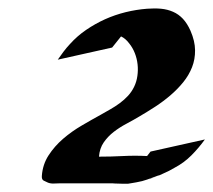

<svg xmlns="http://www.w3.org/2000/svg" viewBox="-20 -714 515 464"><path d="M119.6 -569.8Q126.5 -579.6 133.5 -589.1Q140.6 -598.6 148.9 -607.4Q166.5 -627 188.2 -641.8Q210 -656.7 233.9 -667.5Q257.8 -678.2 283.7 -684.6Q309.6 -690.9 335.4 -692.9Q353.5 -694.3 369.1 -692.9Q384.8 -691.4 398.2 -685.5Q411.6 -679.7 422.1 -668.5Q432.6 -657.2 440.4 -639.6Q451.2 -614.7 451.4 -592.8Q451.7 -570.8 444.1 -551.5Q436.5 -532.2 422.9 -515.4Q409.2 -498.5 391.8 -483.6Q374.5 -468.8 355 -456.1Q335.4 -443.4 316.9 -432.6Q302.2 -423.8 285.6 -415Q269 -406.2 254.9 -395.3Q240.7 -384.3 230.7 -369.9Q220.7 -355.5 219.2 -335.4Q248 -335.4 277.1 -336.9Q306.2 -338.4 335.4 -336.9L343.8 -347.7L475.1 -377Q460.4 -356.4 442.4 -338.4Q424.3 -320.3 401.9 -308.6Q395 -304.7 388.2 -301Q381.3 -297.4 374 -294.4Q370.1 -292.5 366.5 -291Q362.8 -289.6 358.9 -288.1L363.8 -290H362.8Q346.7 -284.2 335.4 -280Q324.2 -275.9 309.6 -273.4Q304.7 -272.5 299.8 -271.7Q294.9 -271 289.6 -270Q287.6 -270 283.7 -270Q279.8 -270 275.1 -270Q270.5 -270 265.9 -270.3Q261.2 -270.5 258.3 -270.5Q253.4 -270.5 251 -271H250.5H126Q118.7 -271 110.8 -270.5Q103 -270 96.2 -272.5Q90.3 -274.9 85.4 -277.6Q80.6 -280.3 81.1 -288.6Q83 -316.4 97.4 -338.6Q111.8 -360.8 132.6 -378.7Q153.3 -396.5 177.5 -410.6Q201.7 -424.8 223.1 -436.5Q234.4 -442.9 246.3 -449.7Q258.3 -456.5 269.3 -464.6Q280.3 -472.7 289.3 -482.4Q298.3 -492.2 304.2 -504.4Q310.1 -516.6 312 -530.5Q314 -544.4 312.5 -558.3Q311 -572.3 305.9 -585.4Q300.8 -598.6 292 -609.4Q283.2 -621.1 272.5 -626Q267.1 -619.1 261.7 -612.5Q256.3 -606 251 -599.1ZM351.6 -285.2 341.8 -281.2Q340.3 -280.8 341.3 -281.2Q342.3 -281.7 344 -282.5Q345.7 -283.2 347.9 -283.9Q350.1 -284.7 351.6 -285.2ZM352.1 -285.6 358.9 -288.1 351.6 -285.2ZM314.5 -316.4Q314.9 -316.4 315.4 -316.9Z"/></svg>

Font: Autopia Bold Italic
Style: Bold Italic
Weight: 700
Italic angle: -104°
Designer: Antoine Gelgon
Foundry: Antoine Gelgon
Version: V.1.0